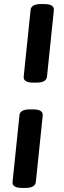

<svg xmlns="http://www.w3.org/2000/svg" viewBox="-20 -790 315 948"><path d="M145 -382Q94 -382 97 -412L131 -740Q133 -770 183 -770H198Q248 -770 246 -740L212 -412Q209 -382 160 -382ZM90 138Q39 138 42 108L76 -220Q78 -250 128 -250H143Q193 -250 191 -220L157 108Q154 138 105 138Z"/></svg>

Font: Asap Semi Expanded Semi Expanded Regular
Style: Bold Italic
Weight: 700
Width: 6
Italic angle: -6°
Designer: Pablo Cosgaya
Foundry: Omnibus-Type
Version: Version 3.001; ttfautohint (v1.8.4.7-5d5b)